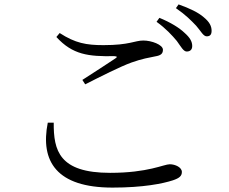

<svg xmlns="http://www.w3.org/2000/svg" viewBox="-20 -837 1040 872"><path d="M197 -280C162 -104 237 15 491 15C630 15 719 -3 765 -18C795 -28 806 -38 806 -56C806 -77 776 -91 751 -91C724 -91 653 -52 480 -52C249 -52 223 -153 224 -280ZM367 -454C436 -489 527 -535 577 -553C627 -571 657 -575 685 -581C710 -585 720 -593 720 -611C720 -634 668 -653 631 -653C592 -653 569 -632 450 -632C372 -632 322 -641 251 -687L236 -669C310 -588 382 -580 499 -582C513 -581 514 -578 503 -571C467 -547 404 -506 354 -474ZM779 -800C824 -769 848 -744 871 -720C893 -695 903 -672 919 -672C934 -672 941 -680 941 -697C941 -718 932 -737 905 -759C881 -780 842 -799 791 -817ZM691 -738C734 -707 762 -676 783 -651C802 -625 813 -603 828 -603C843 -603 853 -611 853 -628C853 -648 843 -666 818 -688C794 -711 755 -735 704 -756Z"/></svg>

Font: Source Han Serif AKR9
Style: Regular
Weight: 400
Designer: Ryoko NISHIZUKA 西塚涼子 (kana & ideographs); Frank Grießhammer (Latin, Greek & Cyrillic); Sandoll Communications 산돌커뮤니케이션, 
Foundry: Adobe Systems Incorporated
Version: Version 1.005;hotconv 1.0.107;makeotfexe 2.5.65593